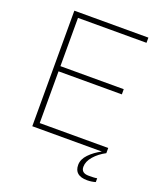

<svg xmlns="http://www.w3.org/2000/svg" viewBox="-152 -768 890 1043"><g transform="rotate(20 293.0 -247.0)"><path d="M96 0V-668H524V-638H128V-359H494V-329H128V-30H524V0ZM476 174Q439 174 420.5 158.5Q402 143 402 112Q402 79 430 50Q458 21 498 0H524Q484 21 458 51Q432 81 432 112Q432 148 476 148Q489 148 502 147.5Q515 147 524 145V167Q515 170 502 172Q489 174 476 174Z"/></g></svg>

Font: Gantari Thin
Style: Regular
Weight: 250
Designer: Anugrah Pasau
Foundry: Lafontype
Version: Version 1.000